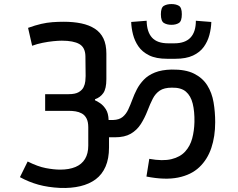

<svg xmlns="http://www.w3.org/2000/svg" viewBox="-20 -959 1171 944"><path d="M276 -35Q216 -38 169 -51Q122 -64 78 -88L116 -165Q166 -140 205.5 -132.5Q245 -125 276 -125Q320 -125 351 -138Q382 -151 398 -177.5Q414 -204 414 -243V-333Q414 -360 405.5 -376.5Q397 -393 382.5 -401Q368 -409 351.5 -411.5Q335 -414 318 -414H202V-496H318Q350 -496 367 -506Q384 -516 391 -530.5Q398 -545 399.5 -560Q401 -575 401 -585L400 -683Q399 -726 370 -742.5Q341 -759 284 -759Q267 -759 242 -756.5Q217 -754 189.5 -748.5Q162 -743 138 -734L118 -822Q154 -835 182.5 -841.5Q211 -848 238 -850Q265 -852 294 -852Q341 -852 379.5 -844Q418 -836 446 -818Q474 -800 488.5 -770Q503 -740 503 -695V-570Q503 -523 488 -501.5Q473 -480 447 -471V-466Q457 -462 472.5 -451.5Q488 -441 500.5 -421.5Q513 -402 514 -369Q525 -369 527 -369Q529 -369 529.5 -369Q530 -369 536 -369Q566 -370 583 -384Q600 -398 610.5 -420.5Q621 -443 631 -470Q640 -495 653 -520Q666 -545 687 -567Q708 -589 741.5 -602.5Q775 -616 824 -617Q892 -618 934 -597Q976 -576 999 -539.5Q1022 -503 1030 -456Q1038 -409 1038 -358Q1038 -288 1019 -231.5Q1000 -175 960 -137Q920 -99 855.5 -86Q791 -73 700 -91L714 -178Q780 -166 823 -176.5Q866 -187 890.5 -214Q915 -241 925 -278.5Q935 -316 936 -359Q937 -411 927.5 -449.5Q918 -488 894 -508.5Q870 -529 825 -528Q787 -528 765.5 -513.5Q744 -499 731 -473.5Q718 -448 705 -414Q691 -378 672 -348.5Q653 -319 623 -301.5Q593 -284 545 -284Q530 -284 524 -284Q518 -284 515.5 -284Q513 -284 504 -284L516 -320V-234Q516 -179 499 -140Q482 -101 450.5 -77.5Q419 -54 374.5 -43.5Q330 -33 276 -35ZM802 -670Q747 -670 713 -687Q679 -704 660.5 -731Q642 -758 634 -789.5Q626 -821 625 -851L701 -857Q702 -802 727.5 -774Q753 -746 807 -746H837Q890 -746 916.5 -774Q943 -802 943 -857L1019 -851Q1018 -819 1009.5 -787Q1001 -755 982 -728.5Q963 -702 929 -686Q895 -670 842 -670ZM823 -837Q801 -837 786 -846Q771 -855 771 -889Q771 -922 786 -930.5Q801 -939 823 -939Q845 -939 859.5 -930.5Q874 -922 874 -889Q874 -855 859.5 -846Q845 -837 823 -837Z"/></svg>

Font: Matangi SemiBold
Style: Regular
Weight: 600
Designer: Prashant Pant
Foundry: The Graphic Ant
Version: Version 3.002